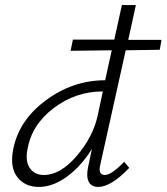

<svg xmlns="http://www.w3.org/2000/svg" viewBox="-20 -731 656 756"><path d="M475 -533 375 -83Q365 -42 393 -42Q419 -42 469 -94L489 -70Q417 5 367 5Q339 5 329 -16Q319 -37 327 -74L342 -145Q301 -78 245 -36.5Q189 5 133 5Q78 5 48 -34Q18 -73 32 -143Q54 -257 160.5 -336Q267 -415 394 -415L420 -533L258 -531L267 -575H430L460 -711H515L485 -574H616L609 -535ZM153 -42Q218 -42 282.5 -117.5Q347 -193 365 -278L385 -371Q278 -371 191.5 -305.5Q105 -240 88 -143Q79 -96 97.5 -69Q116 -42 153 -42Z"/></svg>

Font: EauTestText Semilight
Style: Italic
Weight: 300
Italic angle: -12°
Designer: Christian Thalmann (Catharsis Fonts)
Version: Version 0.001;PS 000.001;hotconv 1.0.88;makeotf.lib2.5.64775